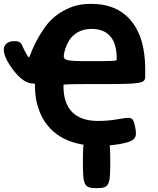

<svg xmlns="http://www.w3.org/2000/svg" viewBox="-37 -740 813 989"><path d="M468 -117C350 -117 290 -179 290 -296V-302C290 -306 309 -307 501 -307C692 -307 711 -311 711 -346V-385C711 -436 705 -482 694 -523C661 -638 581 -720 435 -720C394 -721 355 -714 320 -699C270 -678 226 -645 194 -599C100 -464 125 -416 99 -462C68 -515 80 -528 36 -528C-9 -528 -53 -494 27 -385C99 -287 143 -317 143 -307V-296C143 -251 150 -210 164 -173C206 -57 309 11 468 11C507 11 545 8 580 2C665 -13 670 -32 659 -87C648 -141 641 -138 565 -125C535 -120 502 -117 468 -117ZM564 -440V-433C564 -426 551 -425 427 -425C303 -425 288 -428 292 -458C294 -469 296 -479 300 -490C318 -547 360 -591 435 -591C527 -591 564 -531 564 -440ZM531 92C531 -32 525 -45 461 -45C396 -45 390 -32 390 92C390 216 396 229 461 229C525 229 531 216 531 92Z"/></svg>

Font: Asimov Print
Style: A
Weight: 500
Designer: Google
Version: Version 2.000980: 2014